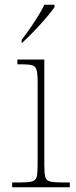

<svg xmlns="http://www.w3.org/2000/svg" viewBox="-20 -786 320 806"><path d="M31 0V-20H61Q97 -20 113.5 -24Q130 -28 134 -43.5Q138 -59 138 -94V-442Q138 -477 133.5 -492.5Q129 -508 115 -512Q101 -516 71 -516H53V-536H166V-94Q166 -59 170 -43.5Q174 -28 191 -24Q208 -20 245 -20H273V0ZM71 -619Q86 -638 104 -664Q122 -690 139 -717Q156 -744 166 -766H209V-756Q200 -743 183.5 -723Q167 -703 147 -681Q127 -659 107.5 -639.5Q88 -620 73 -606H71Z"/></svg>

Font: Noto Rashi Hebrew Thin
Style: Regular
Weight: 250
Version: Version 1.006